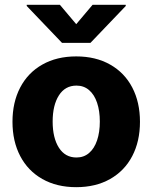

<svg xmlns="http://www.w3.org/2000/svg" viewBox="-20 -773 638 803"><path d="M32.2 -263.7Q32.2 -345.2 64.5 -407Q96.7 -468.8 157 -502.9Q217.3 -537.1 298.8 -537.1Q380.4 -537.1 440.7 -502.9Q501 -468.8 533.2 -407Q565.4 -345.2 565.4 -263.7Q565.4 -182.1 533.2 -120.4Q501 -58.6 440.7 -24.4Q380.4 9.8 298.8 9.8Q217.3 9.8 157 -24.4Q96.7 -58.6 64.5 -120.4Q32.2 -182.1 32.2 -263.7ZM397.5 -264.6Q397.5 -309.1 386 -343.3Q374.5 -377.4 352.5 -396.2Q330.6 -415 299.8 -415Q252.4 -415 226.3 -374Q200.2 -333 200.2 -264.6Q200.2 -196.3 226.3 -155.3Q252.4 -114.3 299.8 -114.3Q330.6 -114.3 352.5 -133.1Q374.5 -151.9 386 -186Q397.5 -220.2 397.5 -264.6ZM298.8 -671.9 367.2 -752.9H505.9V-748L358.4 -593.8H239.3L91.8 -748V-752.9H230.5Z"/></svg>

Font: Pretendard GOV ExtraBold
Style: Regular
Weight: 800
Designer: Base glyphs from Inter by Rasmus Andersson; Hangeul glyphs from Noto Sans CJK(Source Han Sans) by Jang Soo-young and Kan
Foundry: Kil Hyung-jin
Version: Version 1.309